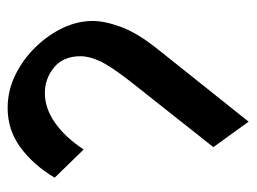

<svg xmlns="http://www.w3.org/2000/svg" viewBox="-102 -554 655 490"><g transform="rotate(90 225.0 -308.5)"><path d="M255 -1Q211 -1 171 -20.5Q131 -40 99.5 -72.5Q68 -105 50.5 -142.5Q33 -180 33 -218Q33 -249 48.5 -291Q64 -333 105 -384L290 -616L355 -526L188 -315Q149 -265 136 -237.5Q123 -210 123 -187Q123 -143 151.5 -119.5Q180 -96 217 -96Q256 -96 293 -122Q330 -148 361 -195L433 -121Q400 -66 355.5 -33.5Q311 -1 255 -1Z"/></g></svg>

Font: Eczar Medium
Style: Regular
Weight: 500
Designer: Vaibhav Singh
Foundry: Rosetta Type Foundry
Version: Version 2.000